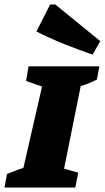

<svg xmlns="http://www.w3.org/2000/svg" viewBox="-43 -834 466 854"><path d="M-23 0 -12 -60Q7 -67 25 -74.5Q43 -82 61 -87L144 -449L73 -474L84 -539H399L388 -480Q370 -471 353 -464Q336 -457 316 -451L242 -84L305 -66L292 0ZM369 -591Q305 -613 242.5 -638Q180 -663 119 -694L180 -814H203L403 -651Z"/></svg>

Font: Piazzolla SC ExtraBold
Style: Italic
Weight: 800
Italic angle: -11.3°
Designer: Juan Pablo del Peral
Foundry: Huerta Tipografica
Version: Version 1.330